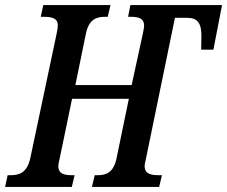

<svg xmlns="http://www.w3.org/2000/svg" viewBox="-38 -734 892 754"><path d="M-18 0H244L255 -46H245C215 -46 191 -51 191 -82C191 -88 194 -102 196 -110L245 -346H468L420 -114C408 -54 377 -46 345 -46H334L323 0H587L598 -46H587C554 -46 530 -51 530 -82C530 -88 533 -102 535 -110L649 -664H697C739 -664 753 -642 753 -592L752 -539H800L834 -714H474L465 -668H475C505 -668 528 -663 528 -632C528 -626 525 -612 523 -602L479 -400H258L299 -600C311 -660 342 -668 375 -668H385L396 -714H132L122 -668H132C166 -668 189 -663 189 -634C189 -627 187 -614 184 -600L81 -113C68 -54 36 -46 3 -46H-8Z"/></svg>

Font: Noto Serif Condensed Semi
Style: Italic
Weight: 600
Width: 3
Italic angle: -12°
Designer: Monotype Design Team
Foundry: Monotype Imaging Inc.
Version: Version 1.901